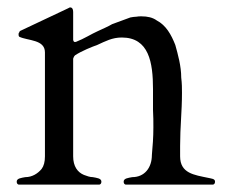

<svg xmlns="http://www.w3.org/2000/svg" viewBox="-20 -497 608 517"><path d="M25 -8C25 -3 27 -1 30 0H248C251 -1 253 -3 253 -8C253 -17 240 -18 230 -20C222 -20 214 -23 206 -26C189 -33 177 -49 177 -76V-339C178 -342 179 -345 182 -348C200 -360 228 -371 242 -376C264 -386 282 -396 308 -396C381 -396 392 -329 392 -257V-201C393 -184 393 -169 393 -154C393 -127 391 -102 389 -80C389 -45 369 -20 336 -20C326 -18 313 -17 313 -8C313 -3 315 -1 318 0H554C557 -1 559 -3 559 -8C559 -16 549 -16 541 -18C503 -26 465 -30 465 -76V-104C465 -156 470 -196 470 -247C470 -259 470 -272 468 -288C468 -319 459 -351 452 -376C441 -404 427 -429 402 -442C391 -450 377 -453 361 -453C356 -453 352 -453 347 -452C342 -452 337 -451 331 -450C314 -444 302 -439 282 -432C272 -426 258 -420 243 -413C227 -406 207 -393 184 -384H181C179 -384 178 -386 177 -389V-465C177 -473 174 -477 169 -477C168 -477 167 -477 166 -476L162 -474L37 -415C34 -414 32 -412 32 -410C30 -408 30 -406 30 -405C30 -402 30 -400 32 -398C55 -387 101 -391 101 -356V-76C101 -61 98 -50 92 -42C82 -30 67 -20 48 -20C38 -18 25 -17 25 -8Z"/></svg>

Font: fbb
Style: Regular
Weight: 400
Designer: David J. Perry, Michael Sharpe
Version: Version 1.045